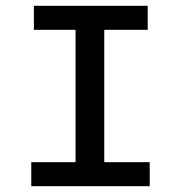

<svg xmlns="http://www.w3.org/2000/svg" viewBox="-20 -643 640 663"><path d="M88 0V-83H241V-540H97V-623H490V-540H340V-83H497V0Z"/></svg>

Font: Inconsolata Expanded SemiBold
Style: Regular
Weight: 600
Width: 7
Monospace: yes
Designer: Raph Levien, Cyreal, Brenton Simpson
Foundry: Raph Levien, Cyreal, Google
Version: Version 3.001; ttfautohint (v1.8.2.53-6de2)